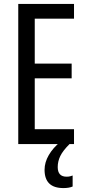

<svg xmlns="http://www.w3.org/2000/svg" viewBox="-20 -734 442 978"><path d="M357 0H73V-714H357V-639H157V-410H345V-335H157V-76H357ZM274 117Q274 166 319 166Q330 166 337.5 164Q345 162 350 160V216Q332 224 303 224Q207 224 207 131Q207 93 228.5 56Q250 19 288 -12L334 0Q300 34 287 61Q274 88 274 117Z"/></svg>

Font: Noto Sans Kannada ExtraCondensed
Style: Regular
Weight: 400
Width: 2
Designer: Jelle Bosma - Monotype Design Team
Foundry: Monotype Imaging Inc.
Version: Version 2.005; ttfautohint (v1.8.4.7-5d5b)